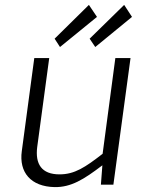

<svg xmlns="http://www.w3.org/2000/svg" viewBox="-20 -755 596 784"><path d="M343 -735 203 -597 225 -563 376 -686ZM487 -735 346 -597 369 -563 519 -686ZM203 9C270 10 322 -22 398 -80L392 -1H443L513 -518H451L399 -127C328 -72 285 -43 223 -43C150 -43 123 -85 132 -155L181 -518H120L69 -138C57 -51 106 7 203 9Z"/></svg>

Font: United Sans ExtraLight
Style: Italic
Weight: 200
Italic angle: -8°
Designer: Pablo Impallari, Rodrigo Fuenzalida (Modified by Dan O. Williams)
Version: Version 1.000;PS 001.000;hotconv 1.0.88;makeotf.lib2.5.64775